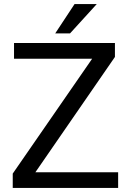

<svg xmlns="http://www.w3.org/2000/svg" viewBox="-20 -922 639 942"><path d="M559.6 -76.7V0H78.1V-76.7ZM543.9 -642.6 100.6 0H42.5V-70.3L485.4 -710.9H543.9ZM503.9 -710.9V-633.8H48.8V-710.9ZM251 -758.3 345.7 -901.9H454.6L323.7 -758.3Z"/></svg>

Font: RobotoDEMO
Style: Regular
Weight: 400
Designer: Christian Robertson
Foundry: Google
Version: Version 2.136